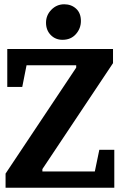

<svg xmlns="http://www.w3.org/2000/svg" viewBox="-20 -877 560 897"><path d="M6 0V-66L336 -561V-572H104L84 -471H14V-648H508V-582L178 -87V-76H423L444 -177H514V0ZM272 -691Q239 -691 217 -713.5Q195 -736 195 -771Q195 -806 220 -831.5Q245 -857 280 -857Q313 -857 335.5 -836.5Q358 -816 358 -779Q358 -744 334.5 -717.5Q311 -691 272 -691Z"/></svg>

Font: Faustina Light
Style: Bold
Weight: 700
Version: Version 1.200